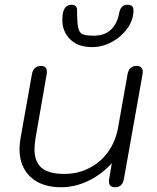

<svg xmlns="http://www.w3.org/2000/svg" viewBox="-20 -777 660 807"><path d="M62 -152Q62 -172 67 -200L114 -464Q117 -482 127 -491Q137 -500 152 -500Q177 -500 177 -475Q177 -468 176 -464L130 -200Q125 -168 125 -150Q125 -96 155.5 -71Q186 -46 251 -46Q307 -46 355 -70.5Q403 -95 434.5 -139Q466 -183 476 -239L516 -464Q519 -482 529 -491Q539 -500 554 -500Q580 -500 580 -474Q580 -468 579 -464L501 -26Q495 10 464 10Q438 10 438 -15Q438 -22 439 -26L450 -91Q406 -43 350.5 -16.5Q295 10 237 10Q155 10 108.5 -33Q62 -76 62 -152ZM242 -694Q242 -757 280 -757Q304 -757 304 -734Q304 -682 308.5 -661Q313 -640 326.5 -633.5Q340 -627 375 -627Q420 -627 446.5 -652.5Q473 -678 481 -722Q487 -757 516 -757Q541 -757 541 -734Q541 -694 516 -658.5Q491 -623 451 -601Q411 -579 367 -579Q308 -579 275 -611.5Q242 -644 242 -694Z"/></svg>

Font: Kodchasan Light
Style: Italic
Weight: 300
Italic angle: -10°
Version: Version 1.000; ttfautohint (v1.6)